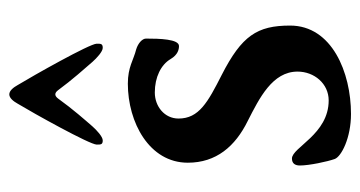

<svg xmlns="http://www.w3.org/2000/svg" viewBox="-201 -564 775 413"><g transform="rotate(-90 186.5 -357.5)"><path d="M181 -620C187 -628 193 -628 199 -620C221 -590 247 -561 260 -546C268 -537 282 -524 290 -524C299 -524 299 -528 299 -537C299 -552 230 -674 210 -707C205 -716 198 -725 190 -725C182 -725 175 -716 170 -707C150 -674 82 -552 82 -537C82 -528 82 -524 91 -524C99 -524 113 -537 121 -546C134 -561 158 -588 181 -620ZM213 -470C130 -470 43 -424 43 -341C43 -280 78 -239 133 -212C182 -187 239 -159 239 -105C239 -69 213 -38 177 -38C104 -38 76 -117 52 -117C42 -117 37 -111 37 -100C37 -80 45.4 -40.5 51 -25C56.1 -10.9 96 10 148 10C237 10 338 -31 338 -121C338 -192 316 -225 232 -268C173 -298 138 -317 138 -361C138 -391 164 -412 194 -412C227 -412 253.8 -398.7 266 -378C275.4 -362.1 287 -360 294 -360C309 -360 310 -402 310 -431C310 -439 300 -448 287 -452C263 -458 249 -470 213 -470Z"/></g></svg>

Font: EB Garamond SC 08
Style: Regular
Weight: 400
Version: Version 0.016